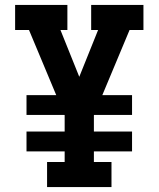

<svg xmlns="http://www.w3.org/2000/svg" viewBox="-20 -755 640 775"><path d="M170 0V-101H241V-144H87V-224H241V-290L240 -291H87V-371H207L151 -505L97 -634H41V-735H252V-634H224L300 -445L376 -634H348V-735H559V-634H503L393 -371H513V-291H360L359 -290V-224H513V-144H359V-101H430V0Z"/></svg>

Font: Iosevka Slab Extended
Style: Bold
Weight: 700
Width: 7
Monospace: yes
Designer: Belleve Invis
Foundry: Belleve Invis
Version: Version 11.1.0; ttfautohint (v1.8.3)